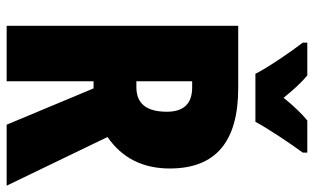

<svg xmlns="http://www.w3.org/2000/svg" viewBox="-208 -760 967 592"><g transform="rotate(90 276.0 -463.5)"><path d="M207 -767H355C376 -806 422 -875 450 -913V-927H351C331 -911 308 -887 281 -854C255 -886 233 -910 212 -927H111V-913C137 -880 190 -802 207 -767ZM251 -714H59V0H230V-268H252L364 0H552L402 -311C467 -356 499 -420 499 -503C499 -644 417 -714 251 -714ZM249 -572C299 -572 324 -546 324 -494C324 -431 299 -400 248 -400H230V-572Z"/></g></svg>

Font: Noto Sans Bengali ExtraCondensed Black
Style: Regular
Weight: 900
Width: 2
Designer: Joana Ranito - Universal Thirst; Jelle Bosma - Monotype Design Team
Foundry: Universal Thirst ehf.
Version: Version 3.000